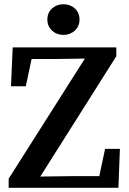

<svg xmlns="http://www.w3.org/2000/svg" viewBox="-20 -888 608 908"><path d="M21 0V-43L396 -634L385 -591V-611L243 -609H97L136 -640L102 -480H32L40 -664H530V-622L156 -30L167 -71V-53L319 -55H482L443 -24L477 -184H547L540 0ZM280 -723Q248 -723 226 -743.5Q204 -764 204 -795Q204 -828 226 -848Q248 -868 280 -868Q312 -868 334 -848Q356 -828 356 -795Q356 -764 334 -743.5Q312 -723 280 -723Z"/></svg>

Font: Source Serif 4 18pt SemiBold
Style: Regular
Weight: 600
Designer: Frank Grießhammer
Foundry: Adobe Systems Incorporated
Version: Version 4.004;hotconv 1.0.116;makeotfexe 2.5.65601